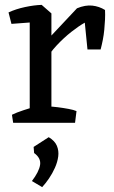

<svg xmlns="http://www.w3.org/2000/svg" viewBox="-20 -504 467 788"><path d="M102 0V-447L151 -484L191 -449V0ZM162 -248 142 -306 296 -470Q330 -484 358.5 -481Q387 -478 411 -463Q412 -444 411 -423.5Q410 -403 408 -382Q406 -361 402 -340.5Q398 -320 393 -301H339L328 -411Q303 -397 272.5 -373Q242 -349 212.5 -317.5Q183 -286 162 -248ZM27 -406 15 -453Q45 -467 82.5 -475Q120 -483 151 -484L164 -459L120 -413ZM34 0 29 -33Q47 -42 77.5 -52Q108 -62 127 -67L113 0ZM175 0 176 -67Q193 -67 216.5 -64Q240 -61 261.5 -57Q283 -53 294 -48L288 0ZM153 264 111 239Q140 201 144.5 173Q149 145 120 124L118 99L180 59Q205 74 213.5 94.5Q222 115 219 138Q216 161 205.5 184.5Q195 208 181 228.5Q167 249 153 264Z"/></svg>

Font: Eczar
Style: Regular
Weight: 400
Designer: Vaibhav Singh
Foundry: Rosetta Type Foundry
Version: Version 2.000